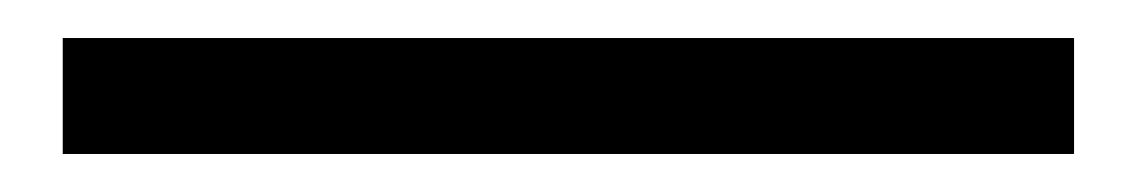

<svg xmlns="http://www.w3.org/2000/svg" viewBox="-20 59 599 101"><path d="M13 79H545V140H13Z"/></svg>

Font: Kinto Sans
Style: Regular
Weight: 400
Designer: Authors: Ryoko NISHIZUKA  (kana & ideographs); Paul D. Hunt (Latin, Greek & Cyrillic); Wenlong ZHANG  (bopomofo); Sandol
Foundry: Adobe Systems Incorporated, ookami Inc.
Version: Version 0.001